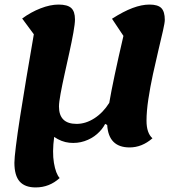

<svg xmlns="http://www.w3.org/2000/svg" viewBox="-20 -620 795 840"><path d="M136 200Q89 200 66 174Q43 148 43 92Q43 73 49.5 20Q56 -33 68 -110Q80 -187 95.5 -279.5Q111 -372 128 -470L77 -539Q115 -567 157.5 -583.5Q200 -600 236 -600Q275 -600 291.5 -585Q308 -570 308 -535Q308 -516 301 -477Q294 -438 283.5 -390.5Q273 -343 262.5 -295.5Q252 -248 245 -210Q238 -172 238 -154Q238 -78 315 -78Q355 -78 393 -102.5Q431 -127 458 -170Q474 -265 520 -463L470 -538Q520 -570 560 -585Q600 -600 634 -600Q671 -600 686 -584.5Q701 -569 701 -533Q701 -521 693 -485.5Q685 -450 673 -400Q661 -350 649 -294.5Q637 -239 629 -186Q621 -133 621 -92Q621 -38 647 -15Q601 25 547 25Q455 25 449 -73L440 -78Q428 -54 404.5 -33.5Q381 -13 349.5 -2.5Q318 8 283.5 4.5Q249 1 217 -21Q208 46 216 93Q224 140 241 159Q196 200 136 200Z"/></svg>

Font: Lemonada SemiBold
Style: Regular
Weight: 600
Designer: Mohamed Gaber (Arabic), Eduardo Tunni (Latin)
Foundry: Kief Type Foundry
Version: Version 4.005; ttfautohint (v1.8.3)